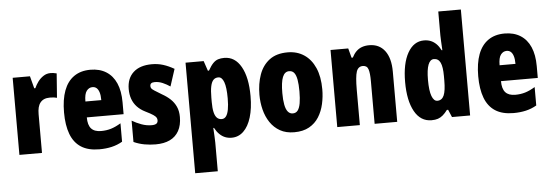

<svg xmlns="http://www.w3.org/2000/svg" viewBox="-58 -946 3932 1372"><g transform="rotate(-5 1908.0 -260.0)"><path d="M322 -563Q332 -563 342 -562Q352 -561 367 -557L354 -383Q344 -386 332 -387.5Q320 -389 304 -389Q280 -389 263 -382Q246 -375 234.5 -360.5Q223 -346 218 -325.5Q213 -305 213 -278V0H51V-553H175L198 -465H206Q216 -488 232.5 -510.5Q249 -533 272 -548Q295 -563 322 -563Z M609 -562Q675 -562 722 -532.5Q769 -503 793.5 -447Q818 -391 818 -310V-225H554Q554 -170 577 -144.5Q600 -119 648 -119Q686 -119 719 -129Q752 -139 790 -162V-30Q754 -9 713 0.5Q672 10 624 10Q544 10 493.5 -22.5Q443 -55 419 -118.5Q395 -182 395 -274Q395 -367 419 -431Q443 -495 491 -528.5Q539 -562 609 -562ZM613 -437Q588 -437 571 -415Q554 -393 554 -339H668Q668 -374 661 -395.5Q654 -417 642 -427Q630 -437 613 -437Z M1217 -170Q1217 -111 1194.5 -70.5Q1172 -30 1130 -10Q1088 10 1028 10Q988 10 948.5 3Q909 -4 871 -21V-174Q901 -156 937.5 -142.5Q974 -129 1011 -129Q1034 -129 1045 -136.5Q1056 -144 1056 -161Q1056 -170 1051.5 -179Q1047 -188 1029.5 -200Q1012 -212 973 -231Q939 -248 916 -272.5Q893 -297 881.5 -329Q870 -361 870 -400Q870 -477 917 -520Q964 -563 1050 -563Q1093 -563 1131 -551Q1169 -539 1209 -516L1169 -393Q1144 -410 1116.5 -422Q1089 -434 1060 -434Q1043 -434 1034.5 -428Q1026 -422 1026 -408Q1026 -399 1030.5 -392Q1035 -385 1052 -374Q1069 -363 1104 -342Q1138 -323 1163 -299.5Q1188 -276 1202.5 -244.5Q1217 -213 1217 -170Z M1569 -563Q1646 -563 1689.5 -486Q1733 -409 1733 -275Q1733 -187 1713.5 -123Q1694 -59 1658 -24.5Q1622 10 1573 10Q1548 10 1526.5 1.5Q1505 -7 1486.5 -25Q1468 -43 1453 -71H1448Q1450 -34 1451.5 -7.5Q1453 19 1453 35V240H1291V-553H1421L1445 -482H1453Q1472 -516 1489 -533.5Q1506 -551 1525.5 -557Q1545 -563 1569 -563ZM1515 -428Q1493 -428 1479.5 -414Q1466 -400 1459.5 -369Q1453 -338 1453 -288V-256Q1453 -212 1459.5 -184Q1466 -156 1479.5 -142.5Q1493 -129 1514 -129Q1533 -129 1545 -145Q1557 -161 1563 -193Q1569 -225 1569 -273Q1569 -352 1555 -390Q1541 -428 1515 -428Z M2248 -278Q2248 -225 2236.5 -173.5Q2225 -122 2199 -80.5Q2173 -39 2129.5 -14.5Q2086 10 2022 10Q1963 10 1920.5 -14Q1878 -38 1850.5 -79Q1823 -120 1810 -171.5Q1797 -223 1797 -278Q1797 -358 1820 -422.5Q1843 -487 1893 -525Q1943 -563 2024 -563Q2091 -563 2141.5 -529.5Q2192 -496 2220 -432.5Q2248 -369 2248 -278ZM1961 -276Q1961 -227 1967.5 -193Q1974 -159 1988 -142Q2002 -125 2023 -125Q2046 -125 2059 -142Q2072 -159 2078 -193Q2084 -227 2084 -278Q2084 -329 2078 -362Q2072 -395 2059 -411.5Q2046 -428 2023 -428Q1991 -428 1976 -391Q1961 -354 1961 -276Z M2609 -563Q2681 -563 2721 -510Q2761 -457 2761 -360V0H2599V-308Q2599 -363 2590 -391Q2581 -419 2551 -419Q2517 -419 2505 -383Q2493 -347 2493 -253V0H2331V-553H2458L2476 -485H2485Q2498 -511 2515.5 -528.5Q2533 -546 2556.5 -554.5Q2580 -563 2609 -563Z M3007 10Q2928 10 2885 -67.5Q2842 -145 2842 -278Q2842 -411 2885 -487Q2928 -563 3002 -563Q3028 -563 3049.5 -554.5Q3071 -546 3089 -528.5Q3107 -511 3122 -482H3127Q3125 -520 3123.5 -546Q3122 -572 3122 -588V-760H3284V0H3154L3131 -54H3122Q3105 -31 3088.5 -17Q3072 -3 3053 3.5Q3034 10 3007 10ZM3060 -125Q3093 -125 3107.5 -158Q3122 -191 3122 -265V-297Q3122 -363 3107.5 -393.5Q3093 -424 3061 -424Q3034 -424 3020 -388Q3006 -352 3006 -280Q3006 -201 3020.5 -163Q3035 -125 3060 -125Z M3580 -562Q3646 -562 3693 -532.5Q3740 -503 3764.5 -447Q3789 -391 3789 -310V-225H3525Q3525 -170 3548 -144.5Q3571 -119 3619 -119Q3657 -119 3690 -129Q3723 -139 3761 -162V-30Q3725 -9 3684 0.5Q3643 10 3595 10Q3515 10 3464.5 -22.5Q3414 -55 3390 -118.5Q3366 -182 3366 -274Q3366 -367 3390 -431Q3414 -495 3462 -528.5Q3510 -562 3580 -562ZM3584 -437Q3559 -437 3542 -415Q3525 -393 3525 -339H3639Q3639 -374 3632 -395.5Q3625 -417 3613 -427Q3601 -437 3584 -437Z"/></g></svg>

Font: Noto Sans Khmer ExtraCondensed Black
Style: Regular
Weight: 900
Width: 2
Designer: Danh Hong and the Monotype Design Team
Foundry: Monotype Imaging Inc.
Version: Version 2.004